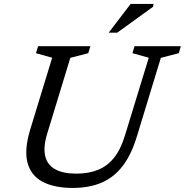

<svg xmlns="http://www.w3.org/2000/svg" viewBox="-20 -916 911 946"><path d="M213 -259Q192.5 -192.5 202.5 -148.2Q212.5 -104 251.5 -82.2Q290.5 -60.5 357 -60.5Q416 -60.5 462 -78.8Q508 -97 541.2 -138Q574.5 -179 595.5 -248L713 -631.5L632.5 -654L643 -688.5H871L861 -654L772.5 -631L654.5 -244Q627 -153 583.5 -97Q540 -41 479.2 -15.5Q418.5 10 338.5 10Q248 10 190.2 -20.2Q132.5 -50.5 115.5 -114.5Q98.5 -178.5 129.5 -280L237 -631.5L157 -654L168 -688.5H425.5L415 -654L326.5 -631ZM515.5 -755 623.5 -896.5H736.5L734 -882.5L557.5 -755Z"/></svg>

Font: Newsreader 12pt
Style: Italic
Weight: 400
Italic angle: -17°
Version: Version 1.003